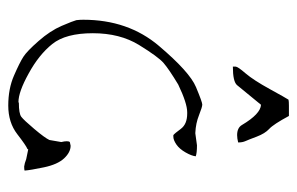

<svg xmlns="http://www.w3.org/2000/svg" viewBox="-146 -533 712 460"><g transform="rotate(90 210.0 -303.0)"><path d="M257.8 -639.2Q277.8 -602.1 288.8 -592Q299.8 -582 307.4 -562Q314.9 -542 318.1 -534.9Q321.3 -527.8 321.3 -517.6Q311.5 -515.1 303.7 -515.1Q286.1 -515.1 279.3 -526.9Q252.9 -571.3 231 -572.3Q207.5 -543.9 184.1 -515.1Q175.8 -504.9 139.6 -504.9V-511.7Q139.6 -516.6 155.8 -535.4Q171.9 -554.2 193.4 -593.3Q214.8 -632.3 218.8 -638.2Q222.7 -639.2 233.4 -639.2Q244.1 -639.2 257.8 -639.2ZM315.4 -65.4 320.3 -93.8Q318.4 -101.6 318.4 -106.9Q318.4 -112.3 320.3 -114.3L329.1 -116.2Q344.7 -116.2 359.4 -100.6Q374 -85 380.9 -52.2Q387.7 -19.5 388.7 -5.9Q386.7 -4.9 378.9 -4.9Q371.1 -5.9 361.3 -9.8L337.9 -14.6L336.9 -12.7Q329.1 -9.8 301.3 11.7Q273.4 33.2 232.9 33.2Q192.4 33.2 161.1 19.5Q129.9 5.9 116.2 -2.9Q102.5 -11.7 78.1 -39.6Q53.7 -67.4 42 -94.7Q30.3 -122.1 28.3 -129.9Q27.3 -137.7 27.3 -146.5Q27.3 -253.9 89.8 -327.6Q152.3 -401.4 188.5 -416.5Q224.6 -431.6 230.5 -431.6Q236.3 -431.6 255.9 -423.8Q275.4 -416 297.9 -415H299.8L328.1 -418.9Q346.7 -418.9 354.5 -416Q353.5 -406.2 345.2 -391.6Q336.9 -377 326.2 -369.6Q315.4 -362.3 307.6 -362.3H303.7Q299.8 -365.2 288.6 -380.4Q277.3 -395.5 252 -395.5H249Q227.5 -395.5 182.6 -374Q145.5 -351.6 130.9 -338.9Q116.2 -326.2 87.9 -280.3Q59.6 -234.4 59.6 -169.4Q59.6 -104.5 85.4 -72.3Q111.3 -40 156.2 -15.6Q200.2 8.8 224.6 8.8Q224.6 8.8 226.6 7.8Q252 7.8 259.8 2Q267.6 -3.9 289.1 -29.3Q310.5 -54.7 315.4 -65.4Z"/></g></svg>

Font: Drukaatie burti
Style: Thin
Weight: 100
Version: Version 0.14